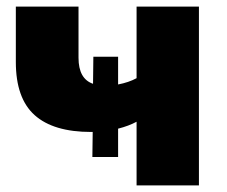

<svg xmlns="http://www.w3.org/2000/svg" viewBox="-20 -562 687 582"><path d="M583 -542V0H394V-193Q370 -180 338 -172V-86H260L261 -162H256Q142 -162 85 -213Q28 -264 28 -374V-542H218V-387Q218 -323 262 -308L263 -390H338V-306Q370 -312 394 -325V-542Z"/></svg>

Font: CMG Sans ExtraBold
Style: Regular
Weight: 800
Designer: Julieta Ulanovsky
Foundry: Julieta Ulanovsky
Version: Version 7.200